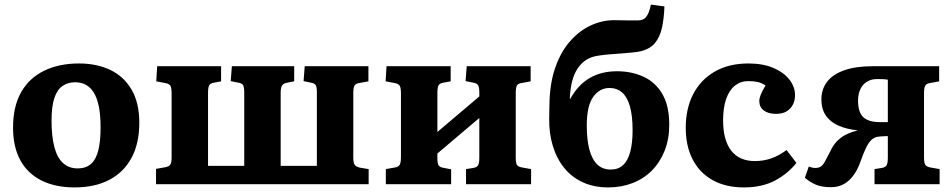

<svg xmlns="http://www.w3.org/2000/svg" viewBox="-20 -804 4157 838"><path d="M306 14Q221 14 160.5 -16.5Q100 -47 68.5 -105Q37 -163 37 -247Q37 -340 72.5 -402Q108 -464 173 -495.5Q238 -527 324 -527Q403 -527 462 -498.5Q521 -470 554.5 -412.5Q588 -355 588 -268Q588 -178 554 -115Q520 -52 457 -19Q394 14 306 14ZM319 -69Q355 -69 377 -88.5Q399 -108 409 -147.5Q419 -187 419 -247Q419 -301 411.5 -338.5Q404 -376 389.5 -399.5Q375 -423 354.5 -434Q334 -445 308 -445Q276 -445 252.5 -428.5Q229 -412 217 -375.5Q205 -339 205 -278Q205 -208 217.5 -161.5Q230 -115 255.5 -92Q281 -69 319 -69Z M661 0V-67L701 -74Q718 -77 723.5 -86Q729 -95 729 -117V-396Q729 -420 724 -429Q719 -438 704 -441L662 -449L666 -515H945V-449L913 -443Q897 -440 892.5 -430.5Q888 -421 888 -398V-80H1046V-400Q1046 -423 1041.5 -431.5Q1037 -440 1021 -443L987 -450L992 -515H1264V-449L1233 -443Q1217 -440 1211 -430.5Q1205 -421 1205 -398V-80H1363V-400Q1363 -423 1358.5 -431.5Q1354 -440 1338 -443L1305 -450L1310 -515H1588V-449L1550 -442Q1533 -440 1527.5 -430.5Q1522 -421 1522 -398V-117Q1522 -94 1528 -85Q1534 -76 1552 -72L1589 -66V0Z M1664 0V-66L1704 -73Q1720 -76 1725 -85.5Q1730 -95 1730 -121V-396Q1730 -420 1725 -429Q1720 -438 1705 -441L1663 -449L1667 -515H1947V-449L1914 -443Q1898 -440 1893.5 -430.5Q1889 -421 1889 -398V-228L2072 -383V-400Q2072 -423 2067 -431.5Q2062 -440 2047 -443L2012 -450L2017 -515H2296V-449L2259 -442Q2241 -440 2236 -430.5Q2231 -421 2231 -398V-115Q2231 -93 2236 -84.5Q2241 -76 2259 -73L2298 -66V0H2014V-66L2046 -71Q2062 -74 2067 -83.5Q2072 -93 2072 -116V-289L1889 -134V-115Q1889 -93 1893.5 -84Q1898 -75 1913 -72L1949 -65V0Z M2635 14Q2573 14 2524.5 -8Q2476 -30 2443 -70.5Q2410 -111 2393 -166.5Q2376 -222 2377 -288L2378 -344Q2379 -439 2403.5 -509Q2428 -579 2469 -625Q2510 -671 2559.5 -693.5Q2609 -716 2661 -716Q2674 -716 2687 -715.5Q2700 -715 2717 -715Q2734 -715 2757 -715Q2777 -714 2789 -720.5Q2801 -727 2809 -745Q2813 -753 2816 -764Q2819 -775 2821 -784L2880 -776Q2878 -722 2869 -682Q2860 -642 2838.5 -616Q2817 -590 2775 -580Q2762 -577 2741.5 -575Q2721 -573 2696 -571Q2671 -569 2643.5 -567Q2616 -565 2591 -561Q2562 -557 2540 -543.5Q2518 -530 2502 -506.5Q2486 -483 2477.5 -450.5Q2469 -418 2467 -376L2468 -371Q2502 -433 2553 -463Q2604 -493 2673 -493Q2737 -493 2789 -469Q2841 -445 2871 -393.5Q2901 -342 2901 -260Q2901 -197 2881 -146.5Q2861 -96 2825.5 -60Q2790 -24 2741 -5Q2692 14 2635 14ZM2646 -64Q2678 -64 2699 -83Q2720 -102 2730.5 -140.5Q2741 -179 2741 -236Q2741 -300 2729 -341Q2717 -382 2694.5 -401Q2672 -420 2640 -420Q2597 -420 2569 -381Q2541 -342 2541 -256Q2541 -194 2552.5 -151Q2564 -108 2587 -86Q2610 -64 2646 -64Z M3227 14Q3147 14 3090 -18Q3033 -50 3003 -108.5Q2973 -167 2973 -246Q2973 -330 3005.5 -393Q3038 -456 3099.5 -491.5Q3161 -527 3247 -527Q3310 -527 3355.5 -507.5Q3401 -488 3425.5 -456.5Q3450 -425 3450 -389Q3450 -366 3441 -348Q3432 -330 3414 -318.5Q3396 -307 3367 -307Q3333 -307 3313.5 -322Q3294 -337 3294 -363Q3294 -375 3300 -390Q3306 -405 3321 -431Q3305 -442 3287.5 -446Q3270 -450 3246 -450Q3213 -450 3188 -430.5Q3163 -411 3149.5 -372.5Q3136 -334 3136 -279Q3136 -192 3171.5 -146.5Q3207 -101 3275 -101Q3312 -101 3345.5 -112.5Q3379 -124 3413 -149L3456 -93Q3419 -46 3362.5 -16Q3306 14 3227 14Z M3607 13Q3567 13 3541 2Q3515 -9 3493 -28L3510 -77Q3518 -74 3524.5 -72.5Q3531 -71 3539 -71Q3552 -71 3561.5 -76.5Q3571 -82 3580 -98Q3589 -114 3604 -144Q3615 -168 3631 -185.5Q3647 -203 3669.5 -215Q3692 -227 3721 -234L3723 -235Q3675 -240 3639 -256Q3603 -272 3584 -300.5Q3565 -329 3565 -370Q3565 -414 3589.5 -446.5Q3614 -479 3664 -497Q3714 -515 3789 -515H4079V-449L4042 -442Q4024 -440 4018.5 -430.5Q4013 -421 4013 -398V-115Q4013 -94 4018.5 -85Q4024 -76 4041 -73L4081 -66V0H3797V-66L3829 -71Q3845 -74 3850 -83.5Q3855 -93 3855 -116V-210Q3849 -210 3840 -209.5Q3831 -209 3823 -208.5Q3815 -208 3810 -207Q3794 -204 3782 -192Q3770 -180 3759 -157Q3748 -134 3735 -97Q3723 -63 3704.5 -38Q3686 -13 3662 0Q3638 13 3607 13ZM3820 -271H3855V-456Q3845 -458 3835 -458.5Q3825 -459 3808 -459Q3783 -459 3764 -447.5Q3745 -436 3735 -414.5Q3725 -393 3725 -365Q3725 -314 3748 -292.5Q3771 -271 3820 -271Z"/></svg>

Font: Literata 18pt
Style: Bold
Weight: 700
Designer: Latin by Veronika Burian and Jose Scaglione. Greek by Irene Vlachou. Cyrillic by Vera Evstafieva.
Foundry: TypeTogether
Version: Version 3.103;gftools[0.9.29]